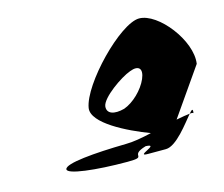

<svg xmlns="http://www.w3.org/2000/svg" viewBox="-74 -809 774 663"><g transform="rotate(-15 312.5 -478.0)"><path d="M95 -274C92 -256 192 -244 306 -244C384 -244 312 -260 380 -280C434 -278 331 -252 381 -252H445C483 -252 533 -322 556 -349C545 -348 528 -345 507 -341L624 -509C636 -590 540 -712 472 -712C404 -712 237 -540 224 -458C216 -405 332 -348 409 -319C375 -311 342 -305 316 -305C202 -303 98 -294 95 -274ZM281 -449C285 -479 361 -532 395 -544C428 -557 443 -542 428 -507C413 -472 376 -436 342 -424C305 -414 278 -422 281 -449ZM556 -349C565 -350 569 -349 569 -347C572 -365 567 -362 556 -349Z"/></g></svg>

Font: Ampere
Style: CndIta
Weight: 400
Version: Version 1